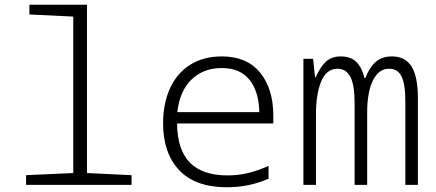

<svg xmlns="http://www.w3.org/2000/svg" viewBox="-20 -780 1840 810"><path d="M90 -41 289 -50V-710L104 -719V-760H347V-50L535 -41V0H90Z M668 -260Q668 -343 697 -407Q726 -471 782 -506.5Q838 -542 916 -542Q1021 -542 1077 -474Q1133 -406 1133 -292V-259H727Q728 -148 781 -94Q834 -40 940 -40Q985 -40 1026.5 -50Q1068 -60 1113 -80V-26Q1031 10 937 10Q804 10 736 -62Q668 -134 668 -260ZM1074 -307Q1072 -395 1032 -444Q992 -493 916 -493Q838 -493 788 -444.5Q738 -396 728 -307Z M1260 -532H1301L1309 -454H1312Q1330 -496 1354 -519Q1378 -542 1418 -542Q1461 -542 1484.5 -517.5Q1508 -493 1518 -450H1521Q1538 -495 1564.5 -518.5Q1591 -542 1634 -542Q1690 -542 1716.5 -499Q1743 -456 1743 -366V0H1690V-354Q1690 -425 1674 -457.5Q1658 -490 1621 -490Q1578 -490 1553.5 -441Q1529 -392 1529 -305V0H1476V-345Q1476 -422 1458 -456Q1440 -490 1404 -490Q1357 -490 1335 -436.5Q1313 -383 1313 -298V0H1260Z"/></svg>

Font: Noto Sans Mono UI Light
Style: Regular
Weight: 300
Monospace: yes
Designer: Monotype Design team
Foundry: Monotype Imaging Inc.
Version: Version 1.000